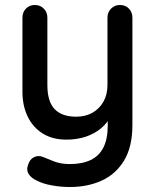

<svg xmlns="http://www.w3.org/2000/svg" viewBox="-20 -550 621 770"><path d="M461 -530Q483 -530 497 -515.5Q511 -501 511 -479V-49Q511 39 477.5 94Q444 149 387.5 174.5Q331 200 260 200Q224 200 188 193.5Q152 187 129 175Q105 164 95 148Q85 132 92 113Q99 89 116 80.5Q133 72 151 79Q168 86 196 97Q224 108 260 108Q309 108 343 92Q377 76 394.5 42Q412 8 412 -46V-115L428 -91Q412 -58 386 -36Q360 -14 324.5 -2Q289 10 246 10Q191 10 151.5 -14.5Q112 -39 91 -82.5Q70 -126 70 -182V-479Q70 -501 84 -515.5Q98 -530 120 -530Q141 -530 155.5 -515.5Q170 -501 170 -479V-209Q170 -143 199 -112.5Q228 -82 285 -82Q323 -82 351 -98Q379 -114 395 -142.5Q411 -171 411 -209V-479Q411 -501 425.5 -515.5Q440 -530 461 -530Z"/></svg>

Font: Quicksand Light SemiBold
Style: Regular
Weight: 600
Version: Version 3.006